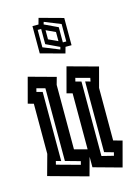

<svg xmlns="http://www.w3.org/2000/svg" viewBox="-137 -1004 764 1076"><g transform="rotate(-15 245.0 -466.0)"><path d="M475 -146 436 0 273 -45V-106L244 0L15 -63L48 -183V-474L15 -483L54 -629L211 -586L199 -543V-169L273 -149V-474L240 -483L279 -629L455 -581L424 -465V-160ZM113 -124 84 -132 79 -112 214 -75 219 -95 133 -119V-541L84 -554L79 -534L113 -525ZM338 -93 406 -76 411 -95 358 -110V-520L387 -512L391 -532L310 -554L305 -534L338 -525ZM153 -738V-896H188L198 -932L337 -894V-736H302L292 -700ZM314 -865 220 -903 216 -889 294 -852V-764H314ZM176 -767 270 -729 274 -743 196 -780V-868H176ZM218 -802 272 -777V-830L218 -855Z"/></g></svg>

Font: Blaka Hollow
Style: Regular
Weight: 400
Designer: Mohamed Gaber
Foundry: Kief Type Foundry
Version: Version 1.003; ttfautohint (v1.8.4.7-5d5b)